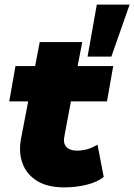

<svg xmlns="http://www.w3.org/2000/svg" viewBox="-20 -800 581 831"><path d="M257 11Q186 11 140.5 -17Q95 -45 77.5 -93Q60 -141 71 -200L102 -361H20L47 -514H132L152 -618H336L316 -514H470L443 -361H287L259 -212Q252 -181 267 -164.5Q282 -148 313 -148Q334 -148 355.5 -153.5Q377 -159 402 -174L429 -34Q401 -12 355.5 -0.5Q310 11 257 11ZM359 -555 399 -780H541L462 -555Z"/></svg>

Font: Livvic Black
Style: Italic
Weight: 900
Italic angle: -10°
Designer: Jacques Le Bailly, Baron von Fonthausen
Version: Version 1.001; ttfautohint (v1.8.2)